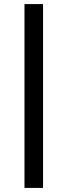

<svg xmlns="http://www.w3.org/2000/svg" viewBox="-20 -815 331 941"><path d="M191 106H100V-795H191Z"/></svg>

Font: Poppins A&M
Style: Regular-A&M
Weight: 400
Designer: Ninad Kale (Devanagari), Jonny Pinhorn (Latin)
Foundry: Indian Type Foundry
Version: 4.004